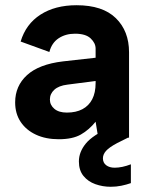

<svg xmlns="http://www.w3.org/2000/svg" viewBox="-20 -527 569 735"><path d="M441 -58 470 0 428 21Q398 37 386 50.5Q374 64 374 79Q374 96 386.5 105.5Q399 115 419 115Q447 115 481 102V174Q464 180 444.5 184Q425 188 404 188Q373 188 345 178Q317 168 299.5 146.5Q282 125 282 91Q282 55 308.5 22.5Q335 -10 405 -41ZM356 0 346 -61Q321 -30 289.5 -12Q258 6 205 6Q155 6 117.5 -11.5Q80 -29 59 -60.5Q38 -92 38 -135Q38 -198 83.5 -239.5Q129 -281 221 -292L346 -306V-341Q346 -362 327 -380Q308 -398 267 -398Q231 -398 204.5 -380.5Q178 -363 169 -328L59 -368Q79 -435 135 -471Q191 -507 273 -507Q373 -507 423.5 -457.5Q474 -408 474 -327V0ZM346 -217 238 -203Q205 -199 188 -183.5Q171 -168 171 -146Q171 -125 188 -110.5Q205 -96 236 -96Q271 -96 295.5 -109Q320 -122 333 -147Q346 -172 346 -209Z"/></svg>

Font: Albert Sans
Style: Bold
Weight: 700
Designer: Andreas Rasmussen
Foundry: a.Foundry
Version: Version 1.025